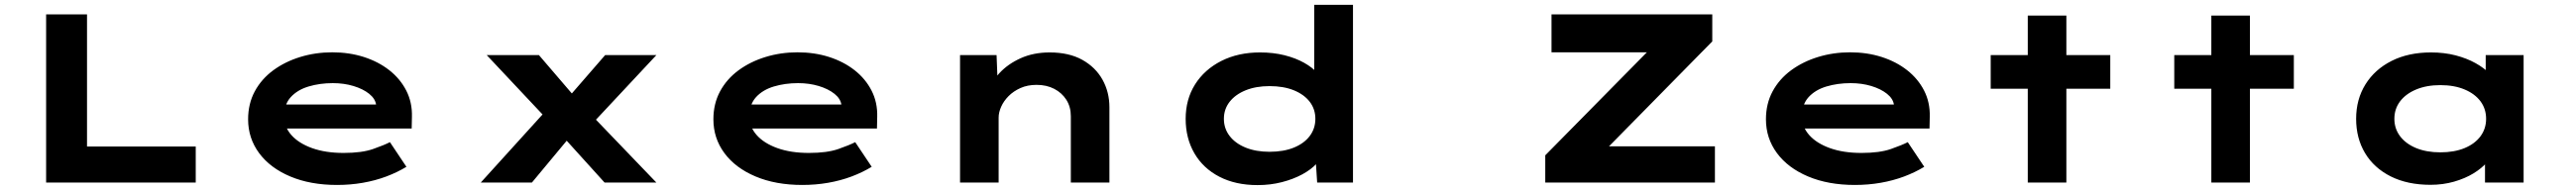

<svg xmlns="http://www.w3.org/2000/svg" viewBox="-20 -760 10708 791"><path d="M171.7 0V-700H341.7V-149.9H793.6V0Z M1380.9 10Q1270 10 1186.4 -25.4Q1102.8 -60.7 1057 -122.7Q1011.3 -184.6 1011.3 -263.3Q1011.3 -328.2 1039 -379.7Q1066.8 -431.2 1115.6 -467.2Q1164.4 -503.2 1227.7 -522.7Q1291 -542.2 1361 -542.2Q1431.6 -542.2 1492.2 -522.8Q1552.7 -503.4 1598.2 -467.7Q1643.6 -432 1668.7 -382.9Q1693.8 -333.8 1692.2 -274L1691.2 -225.1H1127.9L1104.9 -324.9H1560.8L1543.6 -301.9V-322.4Q1540.3 -348.9 1514.5 -369.5Q1488.8 -390 1449.1 -402Q1409.5 -413.9 1363.3 -413.9Q1309.1 -413.9 1262.8 -400Q1216.6 -386.2 1188.7 -355.8Q1160.9 -325.4 1160.9 -275.5Q1160.9 -231.8 1191.3 -197.6Q1221.7 -163.3 1277.4 -143.3Q1333.1 -123.3 1408.4 -123.3Q1484.2 -123.3 1530.9 -139.7Q1577.6 -156.1 1600.8 -168.2L1669.3 -65.6Q1631.9 -42.7 1585.8 -25.3Q1539.7 -8 1488 1Q1436.3 10 1380.9 10Z M2493 0 2293.3 -220.9 2269.3 -247.1 2003 -530.7H2220L2386 -337L2411.5 -309.3L2708.3 0ZM1978.3 0 2252.2 -302.4 2365.7 -210.5 2190.9 0ZM2427.2 -229.6 2317.6 -325.7 2495.4 -530.7H2708.4Z M3314.9 10Q3204 10 3120.4 -25.4Q3036.8 -60.7 2991 -122.7Q2945.3 -184.6 2945.3 -263.3Q2945.3 -328.2 2973 -379.7Q3000.8 -431.2 3049.6 -467.2Q3098.4 -503.2 3161.7 -522.7Q3225 -542.2 3295 -542.2Q3365.6 -542.2 3426.2 -522.8Q3486.7 -503.4 3532.2 -467.7Q3577.6 -432 3602.7 -382.9Q3627.8 -333.8 3626.2 -274L3625.2 -225.1H3061.9L3038.9 -324.9H3494.8L3477.6 -301.9V-322.4Q3474.3 -348.9 3448.5 -369.5Q3422.8 -390 3383.1 -402Q3343.5 -413.9 3297.3 -413.9Q3243.1 -413.9 3196.8 -400Q3150.6 -386.2 3122.7 -355.8Q3094.9 -325.4 3094.9 -275.5Q3094.9 -231.8 3125.3 -197.6Q3155.7 -163.3 3211.4 -143.3Q3267.1 -123.3 3342.4 -123.3Q3418.2 -123.3 3464.9 -139.7Q3511.6 -156.1 3534.8 -168.2L3603.3 -65.6Q3565.9 -42.7 3519.8 -25.3Q3473.7 -8 3422 1Q3370.3 10 3314.9 10Z M3970.5 0V-530.7H4122.3L4128.1 -382.7L4082 -373.3Q4098.1 -416.4 4133.5 -454.9Q4168.8 -493.3 4222.2 -517.5Q4275.6 -541.7 4343.2 -541.7Q4423.3 -541.7 4478.5 -511Q4533.7 -480.2 4562.6 -428.4Q4591.4 -376.6 4591.4 -313.4V0H4431V-276.4Q4431 -315.2 4412.4 -344.5Q4393.8 -373.7 4361.9 -390.2Q4330 -406.7 4288.7 -406.7Q4250.9 -406.7 4221.6 -393.5Q4192.3 -380.3 4172.1 -359.8Q4151.9 -339.3 4141.4 -315.6Q4130.9 -291.9 4130.9 -270.5V0H4051.2Q4010.9 0 3990.7 0Q3970.5 0 3970.5 0Z M5207.1 10.6Q5115.5 10.6 5048.2 -24.4Q4980.8 -59.4 4944.5 -122Q4908.3 -184.6 4908.3 -265.3Q4908.3 -346.4 4947.3 -408.5Q4986.4 -470.6 5056.4 -506.2Q5126.4 -541.7 5217.6 -541.7Q5272.8 -541.7 5319.3 -530Q5365.9 -518.2 5400.9 -498.5Q5435.9 -478.8 5456.9 -454.9Q5478 -431.1 5481.5 -406.5L5442.8 -397.6V-740H5603.8V0H5454.9L5445.7 -141L5477.8 -127.8Q5474.9 -103.7 5452.6 -79Q5430.3 -54.4 5393.1 -34.2Q5355.9 -14 5308.3 -1.7Q5260.6 10.6 5207.1 10.6ZM5257 -128.1Q5315.3 -128.1 5358.1 -145.5Q5400.9 -163 5424.2 -194Q5447.4 -225.1 5447.4 -265.3Q5447.4 -305.5 5424.2 -336.1Q5400.9 -366.6 5358.1 -384.1Q5315.3 -401.5 5257 -401.5Q5200.4 -401.5 5157.6 -384.1Q5114.7 -366.6 5091 -336.1Q5067.2 -305.5 5067.2 -265.3Q5067.2 -225.1 5091 -194Q5114.7 -163 5157.6 -145.5Q5200.4 -128.1 5257 -128.1Z M6403 0V-113.4L6895 -613L6978.2 -542.3H6429V-700H7097.2V-587.6L6605.2 -87L6523 -150.8H7108.2V0Z M7689.9 10Q7579 10 7495.4 -25.4Q7411.8 -60.7 7366 -122.7Q7320.3 -184.6 7320.3 -263.3Q7320.3 -328.2 7348 -379.7Q7375.8 -431.2 7424.6 -467.2Q7473.4 -503.2 7536.7 -522.7Q7600 -542.2 7670 -542.2Q7740.6 -542.2 7801.2 -522.8Q7861.7 -503.4 7907.2 -467.7Q7952.6 -432 7977.7 -382.9Q8002.8 -333.8 8001.2 -274L8000.2 -225.1H7436.9L7413.9 -324.9H7869.8L7852.6 -301.9V-322.4Q7849.3 -348.9 7823.5 -369.5Q7797.8 -390 7758.1 -402Q7718.5 -413.9 7672.3 -413.9Q7618.1 -413.9 7571.8 -400Q7525.6 -386.2 7497.7 -355.8Q7469.9 -325.4 7469.9 -275.5Q7469.9 -231.8 7500.3 -197.6Q7530.7 -163.3 7586.4 -143.3Q7642.1 -123.3 7717.4 -123.3Q7793.2 -123.3 7839.9 -139.7Q7886.6 -156.1 7909.8 -168.2L7978.3 -65.6Q7940.9 -42.7 7894.8 -25.3Q7848.7 -8 7797 1Q7745.3 10 7689.9 10Z M8408.6 0V-695.3H8569V0ZM8254.5 -390.6V-530.7H8751.5V-390.6Z M9171.6 0V-695.3H9332V0ZM9017.5 -390.6V-530.7H9514.5V-390.6Z M10082.5 9.4Q9987 9.4 9917.3 -25.6Q9847.7 -60.6 9810.5 -122.6Q9773.4 -184.6 9773.4 -265.3Q9773.4 -346.4 9812.2 -408.8Q9851 -471.2 9921 -506.5Q9990.9 -541.7 10084.5 -541.7Q10140.2 -541.7 10187.4 -529.4Q10234.5 -517 10270 -497Q10305.6 -477.1 10327 -454.4Q10348.3 -431.6 10352.4 -411.1L10312 -405.1V-530.7H10469.6V0H10309.1V-148.4L10341.2 -134.1Q10338.9 -110 10317.5 -84.8Q10296.1 -59.6 10261.1 -38.2Q10226.2 -16.9 10180.3 -3.7Q10134.4 9.4 10082.5 9.4ZM10123.3 -125.8Q10181.6 -125.8 10224.4 -143.5Q10267.2 -161.3 10290.5 -192.9Q10313.7 -224.5 10313.7 -265.3Q10313.7 -306.7 10290.5 -338.1Q10267.2 -369.5 10224.4 -387.5Q10181.6 -405.6 10123.3 -405.6Q10066.1 -405.6 10023 -387.5Q9979.9 -369.5 9956.1 -338.1Q9932.4 -306.7 9932.4 -265.3Q9932.4 -224.5 9956.1 -192.9Q9979.9 -161.3 10023 -143.5Q10066.1 -125.8 10123.3 -125.8Z"/></svg>

Font: Lexend Zetta
Style: Regular
Weight: 400
Designer: Bonnie Shaver-Troup, Thomas Jockin
Foundry: Lexend
Version: Version 1.007